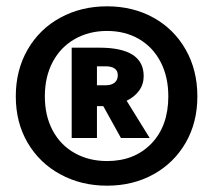

<svg xmlns="http://www.w3.org/2000/svg" viewBox="-20 -784 675 608"><path d="M605 -479Q605 -396 568 -332Q531 -268 466 -232Q401 -196 319 -196Q237 -196 171 -232Q105 -268 67.5 -332Q30 -396 30 -479Q30 -562 67.5 -627Q105 -692 171 -728Q237 -764 319 -764Q401 -764 466 -728Q531 -692 568 -627Q605 -562 605 -479ZM513 -479Q513 -541 488.5 -588Q464 -635 420 -660.5Q376 -686 319 -686Q262 -686 217 -660.5Q172 -635 147 -588Q122 -541 122 -479Q122 -417 147 -370.5Q172 -324 217 -299Q262 -274 319 -274Q406 -274 459.5 -329.5Q513 -385 513 -479ZM381 -465 454 -347H363L307 -448H287V-347H207V-633H295Q435 -633 435 -543Q435 -517 420.5 -497Q406 -477 381 -465ZM287 -514H316Q332 -514 342.5 -522Q353 -530 353 -546Q353 -560 343 -567Q333 -574 315 -574H287Z"/></svg>

Font: Fira Sans Black
Style: Regular
Weight: 900
Designer: Carrois Corporate & Edenspiekermann AG
Foundry: Carrois Corporate GbR & Edenspiekermann AG
Version: Version 4.203